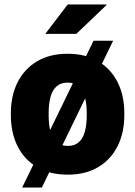

<svg xmlns="http://www.w3.org/2000/svg" viewBox="-20 -782 613 871"><path d="M287.6 10.3Q206.1 10.3 148.2 -23.7Q90.3 -57.6 59.8 -118.4Q29.3 -179.2 29.3 -259.3V-269Q29.3 -348.1 59.8 -408.7Q90.3 -469.2 147.9 -503.7Q205.6 -538.1 286.6 -538.1Q368.2 -538.1 425.5 -503.9Q482.9 -469.7 513.4 -409.2Q543.9 -348.6 543.9 -269V-259.3Q543.9 -179.7 513.4 -118.9Q482.9 -58.1 425.5 -23.9Q368.2 10.3 287.6 10.3ZM287.6 -120.1Q318.8 -120.1 337.6 -137Q356.4 -153.8 365 -185.1Q373.5 -216.3 373.5 -259.3V-269Q373.5 -310.5 365 -341.6Q356.4 -372.6 337.4 -389.9Q318.4 -407.2 286.6 -407.2Q255.4 -407.2 236.3 -389.9Q217.3 -372.6 209 -341.6Q200.7 -310.5 200.7 -269V-259.3Q200.7 -215.8 209 -184.6Q217.3 -153.3 236.3 -136.7Q255.4 -120.1 287.6 -120.1ZM80.6 68.8 404.3 -597.2H493.2L169.9 68.8ZM185.5 -628.4 287.1 -761.7H461.9L462.9 -758.8L326.2 -628.4H189Z"/></svg>

Font: Roboto Slab LO Black
Style: Regular
Weight: 900
Designer: Google
Version: Version 2.000